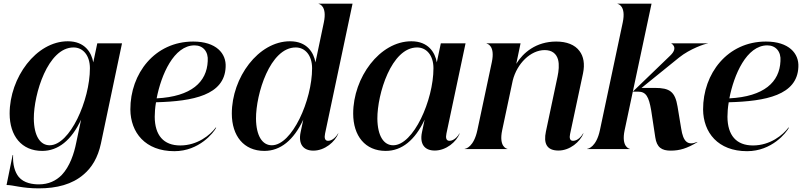

<svg xmlns="http://www.w3.org/2000/svg" viewBox="-20 -820 4418 1056"><path d="M192.5 216C292.5 216 377 194 439.5 140C485 102 518.5 46.5 535 -30.5L651 -581.5H515L493 -477C483.5 -530.5 447 -593 353 -593C178.5 -593 33 -393 33 -195.5C33 -72.5 99 10 212 10C300 10 373 -48.5 426 -162L399 -34C387.5 24 364 96 319 143C288 174 247.5 194 194 194C161 194 112 188 83 153C61.5 126.5 49.5 85.5 52 33H49.5L16 197.5C52.5 197.5 101 216 192.5 216ZM253 -21C201.5 -21 167 -71.5 166 -167.5C165.5 -302.5 243 -559 384.5 -559C436.5 -559 474.5 -515.5 474.5 -444.5C474.5 -269 364.5 -21 253 -21Z M697 -218C698 -91.5 778.5 11.5 939 11.5C1075.5 11.5 1155 -90.5 1169 -117.5L1167 -119C1136 -77 1065.5 -20 971.5 -20C879.5 -20 831.5 -76 831 -178C831 -200 833 -228 838 -257.5C1043 -263 1214.5 -297 1221 -451C1225.5 -526 1169 -591.5 1042.5 -591.5C831 -591.5 696.5 -415.5 697 -218ZM841.5 -279C866.5 -408.5 936 -570.5 1050 -570.5C1096 -570.5 1127 -537 1122.5 -483.5C1117.5 -369 1033 -289 841.5 -279Z M1434 10C1522 10 1595 -48.5 1648 -162L1633.5 -93.5C1619.5 -28 1647.5 8.5 1703.5 8.5C1767 8.5 1823 -40.5 1841 -86H1839.5C1832 -72 1810 -45.5 1784.5 -45.5C1766 -45.5 1763 -62.5 1768 -86L1919 -800H1732.5V-798.5C1735.5 -798.5 1780.5 -788 1761 -696L1715 -477C1705.5 -530.5 1669 -593 1575 -593C1400.5 -593 1255 -393 1255 -195.5C1255 -72.5 1321 10 1434 10ZM1475 -21C1423.5 -21 1389 -71.5 1388 -167.5C1387.5 -302.5 1465 -559 1606.5 -559C1658.5 -559 1696.5 -515.5 1696.5 -444.5C1696.5 -269 1586.5 -21 1475 -21Z M2101.5 10C2189.5 10 2262.5 -48.5 2315.5 -162L2301 -93.5C2287 -28 2315 8 2371 8C2434.5 8 2490.5 -40.5 2508.5 -86H2507C2499.5 -72 2477.5 -45.5 2452 -45.5C2433.5 -45.5 2430.5 -62.5 2435.5 -86L2540.5 -581.5H2404.5L2382.5 -477C2373 -530.5 2336.5 -593 2242.5 -593C2068 -593 1922.5 -393 1922.5 -195.5C1922.5 -72.5 1988.5 10 2101.5 10ZM2142.5 -21C2091 -21 2056.5 -71.5 2055.5 -167.5C2055 -302.5 2132.5 -559 2274 -559C2326 -559 2364 -515.5 2364 -444.5C2364 -269 2254 -21 2142.5 -21Z M2685 -478 2605.5 -104C2586 -12 2542 -1.5 2536 -1.5V0H2770.5V-1.5C2767.5 -1.5 2722.5 -12 2742 -104L2800 -377C2823.5 -471 2898.5 -544.5 2976 -544.5C3017 -544.5 3040.5 -524 3049.5 -491.5C3056.5 -464 3053 -429.5 3046.5 -399L2982.5 -96.5C2969 -32.5 2986 8 3051.5 8C3115 8 3170.5 -40.5 3189 -86H3187C3179.5 -72 3158 -45.5 3132 -45.5C3113.5 -45.5 3111 -62.5 3115.5 -83L3186.5 -416C3197.5 -468.5 3189.5 -510 3167.5 -539C3142 -574 3096.5 -591.5 3039 -591.5C2928 -591.5 2856.5 -529.5 2819.5 -469L2843 -581.5H2656.5V-580C2659.5 -580 2704.5 -569.5 2685 -478Z M3209.5 0H3444V-1.5C3441 -1.5 3396 -12 3415.5 -104L3460.5 -316H3489C3533.5 -316 3548.5 -288 3561.5 -213L3584 -65C3592 -9 3620 8.5 3668.5 8.5C3718.5 8.5 3758 -3.5 3815.5 -38L3815 -39.5C3762 -17.5 3737.5 -41 3726.5 -113L3706.5 -234C3693 -315.5 3664 -336.5 3582 -336.5H3508.5L3715.5 -504C3774.5 -551.5 3859.5 -580.5 3872.5 -580.5V-581.5H3672.5V-580.5C3673 -580.5 3713 -559 3666.5 -514.5L3460.5 -316L3563.5 -800H3376.5V-798.5C3379.5 -798.5 3424.5 -788 3405 -696L3279.5 -104C3260 -12 3215.5 -1.5 3209.5 -1.5Z M3847 -218C3848 -91.5 3928.5 11.5 4089 11.5C4225.5 11.5 4305 -90.5 4319 -117.5L4317 -119C4286 -77 4215.5 -20 4121.5 -20C4029.5 -20 3981.5 -76 3981 -178C3981 -200 3983 -228 3988 -257.5C4193 -263 4364.5 -297 4371 -451C4375.5 -526 4319 -591.5 4192.5 -591.5C3981 -591.5 3846.5 -415.5 3847 -218ZM3991.5 -279C4016.5 -408.5 4086 -570.5 4200 -570.5C4246 -570.5 4277 -537 4272.5 -483.5C4267.5 -369 4183 -289 3991.5 -279Z"/></svg>

Font: Beautique Display
Style: Bold
Weight: 700
Italic angle: -12°
Designer: Nhat-Quang Ngo
Version: Version 1.100;Glyphs 3.2.3 (3260)